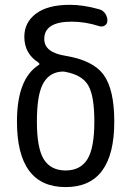

<svg xmlns="http://www.w3.org/2000/svg" viewBox="-20 -760 540 790"><path d="M226.6 -464.8Q177.7 -458 154.8 -411.1Q131.8 -364.3 131.8 -259.8Q131.8 -149.4 160.6 -104Q189.5 -58.6 250 -58.6Q310.5 -58.6 339.4 -104.5Q368.2 -150.4 368.2 -259.8Q368.2 -365.2 343.3 -408.2Q318.4 -451.2 251 -463.9Q239.3 -466.8 226.6 -464.8ZM49.8 -259.8Q49.8 -435.5 138.7 -492.2Q146.5 -496.1 137.7 -502.9Q80.1 -540 80.1 -608.4Q80.1 -668 128.4 -704.1Q176.8 -740.2 267.6 -740.2Q323.2 -740.2 388.7 -721.7Q403.3 -717.8 412.6 -704.6Q421.9 -691.4 421.9 -674.8Q421.9 -662.1 411.6 -655.3Q401.4 -648.4 388.7 -652.3Q331.1 -670.9 275.4 -670.9Q162.1 -670.9 162.1 -599.6Q162.1 -543.9 250 -530.3Q363.3 -511.7 406.7 -451.7Q450.2 -391.6 450.2 -259.8Q450.2 9.8 250 9.8Q49.8 9.8 49.8 -259.8Z"/></svg>

Font: Rounded-X Mgen+ 2m regular
Style: Regular
Weight: 400
Designer: [Source Han Sans]
Ryoko NISHIZUKA  (kana & ideographs); Paul D. Hunt (Latin, Greek & Cyrillic); Wenlong ZHANG  (bopomofo
Version: Version 1.059.20150602